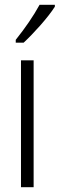

<svg xmlns="http://www.w3.org/2000/svg" viewBox="-20 -785 250 805"><path d="M210 -757V-765H146C119 -716 88 -671 46 -618V-606H79C119 -643 181 -711 210 -757ZM121 0V-532H68V0Z"/></svg>

Font: Noto Sans Arabic ExtCond Light
Style: Regular
Weight: 300
Width: 2
Designer: Monotype Design Team, Nadine Chahine, Nizar Qandah and Khaled Hosny
Foundry: Monotype Imaging Inc.
Version: Version 2.012